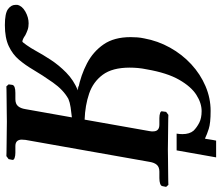

<svg xmlns="http://www.w3.org/2000/svg" viewBox="-78 -614 885 768"><g transform="rotate(-90 364.0 -230.5)"><path d="M594 -96Q584 -41 557 7.5Q530 56 490.5 92.5Q451 129 403 149.5Q355 170 304 170Q255 170 232 162.5Q209 155 197 149Q197 149 193 147Q193 150 192 151Q192 152 190.5 161Q189 170 187.5 179.5Q186 189 185 192H118L146 34H213Q212 40 211.5 46Q211 52 211 57Q211 86 225 102Q238 115 256.5 124.5Q275 134 303 134Q335 134 368 113Q401 92 428.5 44Q456 -4 470 -85Q474 -104 475.5 -121Q477 -138 477 -154Q477 -223 448.5 -261.5Q420 -300 373 -316Q326 -332 269 -334L223 -74Q222 -70 222 -66.5Q222 -63 222 -60Q222 -35 249 -35H275Q287 -35 295.5 -32Q304 -29 302 -23L300 -8L288 1Q288 1 272.5 0.5Q257 0 234 0Q211 0 188 -0.5Q165 -1 150 -1Q137 -1 113.5 -0.5Q90 0 66 0Q42 0 25 0.5Q8 1 8 1L0 -8L3 -23Q4 -29 13 -32Q22 -35 35 -35H61Q79 -35 88 -45Q97 -55 100 -74L188 -571Q188 -576 188.5 -579.5Q189 -583 189 -585Q189 -611 163 -611H136Q125 -611 116 -614Q107 -617 108 -623L111 -638L123 -647Q123 -647 138.5 -646.5Q154 -646 177 -646Q200 -646 223 -645.5Q246 -645 261 -645Q274 -645 297.5 -645.5Q321 -646 345 -646Q369 -646 385.5 -646.5Q402 -647 402 -647L410 -638L408 -623Q405 -611 376 -611H351Q332 -611 323 -600.5Q314 -590 311 -571L278 -385Q298 -387 318 -390Q338 -393 352 -399Q388 -419 417.5 -461Q447 -503 470 -542Q487 -571 508.5 -596.5Q530 -622 563 -637.5Q596 -653 647 -653Q694 -653 711 -640.5Q728 -628 728 -611V-603Q724 -584 701 -571Q678 -558 654 -558Q639 -558 628 -562Q617 -566 607 -571Q590 -583 581 -583Q579 -583 567 -566Q555 -549 544 -529Q530 -503 508.5 -470Q487 -437 457 -407.5Q427 -378 386 -361Q392 -361 397 -361Q402 -361 403 -359L392 -360Q447 -349 494 -324.5Q541 -300 570 -258Q599 -216 599 -150Q599 -137 598 -123.5Q597 -110 594 -96Z"/></g></svg>

Font: Libertinus Serif SemiBold
Style: Italic
Weight: 600
Italic angle: -11.5°
Designer: Philipp H. Poll, Khaled Hosny
Foundry: Caleb Maclennan
Version: Version 7.051;RELEASE